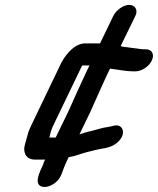

<svg xmlns="http://www.w3.org/2000/svg" viewBox="-20 -631 644 783"><path d="M442 -566 388 -454H327C289 -454 253 -418 230 -375L109 -123C103 -111 99 -101 96 -93C91 -73 82 -47 79 -29C77 -3 89 20 123 20H164C160 27 157 34 156 40C139 75 125 109 140 124C156 139 187 130 208 112C233 90 233 67 248 36C251 28 256 19 260 10C286 6 309 -4 332 -10L352 -15C366 -18 371 -20 386 -23C415 -27 441 -33 461 -52C488 -77 485 -103 472 -114C456 -127 436 -114 413 -112C394 -109 385 -105 368 -101L349 -96C333 -93 320 -88 304 -83L349 -176C371 -225 403 -298 426 -346L429 -351C434 -350 438 -350 444 -349C470 -346 494 -340 525 -340H532C557 -340 587 -359 599 -384C611 -409 600 -430 575 -430H568C565 -430 561 -430 555 -431C549 -431 545 -432 540 -433C526 -434 510 -437 494 -439C485 -439 480 -441 472 -443L532 -566C544 -590 531 -611 507 -611C483 -611 454 -590 442 -566ZM199 -123 315 -364H345L336 -346C313 -298 280 -224 258 -175L207 -70H180L182 -72C186 -90 189 -103 199 -123Z"/></svg>

Font: Electronic
Style: BlkUltIt
Weight: 900
Version: Version 1.011